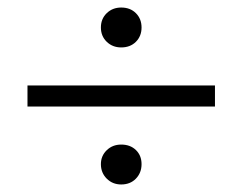

<svg xmlns="http://www.w3.org/2000/svg" viewBox="-20 -517 643 510"><path d="M248 -444Q248 -467 263.5 -482Q279 -497 302 -497Q326 -497 341 -482Q356 -467 356 -444Q356 -421 341 -406Q326 -391 302 -391Q279 -391 263.5 -406Q248 -421 248 -444ZM53 -290H551V-234H53ZM248 -81Q248 -103 263.5 -118Q279 -133 302 -133Q326 -133 341 -118.5Q356 -104 356 -81Q356 -58 341 -42.5Q326 -27 302 -27Q279 -27 263.5 -42.5Q248 -58 248 -81Z"/></svg>

Font: Sarabun Light
Style: Regular
Weight: 300
Designer: Suppakit Chalermlarp | Katatrad Co.,Ltd.
Foundry: Cadson Demak Co.,Ltd.
Version: Version 1.000; ttfautohint (v1.6)